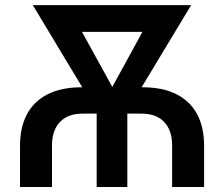

<svg xmlns="http://www.w3.org/2000/svg" viewBox="-20 -748 896 768"><path d="M60.1 0V-165Q60.1 -238.8 87.9 -291Q115.7 -343.3 170.7 -371.1Q225.6 -398.9 307.1 -398.9H549.3Q630.9 -398.9 685.8 -371.1Q740.7 -343.3 768.6 -291Q796.4 -238.8 796.4 -165V0H668.5V-166Q668.5 -227.1 636.5 -260.3Q604.5 -293.5 546.4 -293.5H310.1Q252 -293.5 220 -260.3Q188 -227.1 188 -166V0ZM366.7 0V-355H489.3V0ZM377.4 -285.2 111.3 -727.5H249L459.5 -345.2L444.8 -285.2ZM410.2 -285.2 400.9 -348.6 608.4 -727.5H744.6L478 -285.2ZM204.6 -620.6V-727.5H648.9V-620.6Z"/></svg>

Font: Inter 24pt SemiBold
Style: Regular
Weight: 600
Designer: Rasmus Andersson
Foundry: rsms
Version: Version 4.001;git-66647c0bb